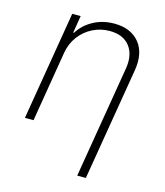

<svg xmlns="http://www.w3.org/2000/svg" viewBox="-113 -639 799 929"><g transform="rotate(15 287.0 -174.5)"><path d="M146.3 -353.7 87.7 0H44.4L135.3 -545.5H177.6L163.4 -459.2H167.6Q193.2 -501.4 240.1 -527Q286.9 -552.6 345.2 -552.6Q427.6 -552.6 470.5 -500.9Q513.5 -449.2 498.6 -359.7L404.5 204.5H361.2L454.9 -358Q466.3 -427.6 433.4 -470Q400.6 -512.4 332.7 -512.4Q287.3 -512.4 247.9 -492.5Q208.5 -472.7 181.5 -437Q154.5 -401.3 146.3 -353.7Z"/></g></svg>

Font: Inter Extra Light  BETA
Style: Italic
Weight: 200
Italic angle: 9.39999°
Designer: Rasmus Andersson
Foundry: rsms
Version: Version 3.011;git-f93a4a705